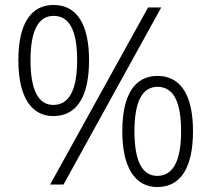

<svg xmlns="http://www.w3.org/2000/svg" viewBox="-20 -744 852 774"><path d="M54 -501C54 -357 104 -276 195 -276C290 -276 339 -355 339 -501C339 -644 291 -724 196 -724C103 -724 54 -646 54 -501ZM630 -714H577L182 0H236ZM103 -501C103 -621 135 -680 196 -680C261 -680 291 -619 291 -501C291 -382 259 -321 195 -321C134 -321 103 -382 103 -501ZM473 -215C473 -71 523 10 614 10C709 10 758 -69 758 -215C758 -358 710 -438 615 -438C522 -438 473 -360 473 -215ZM522 -215C522 -335 554 -394 615 -394C680 -394 710 -333 710 -215C710 -96 678 -35 614 -35C553 -35 522 -95 522 -215Z"/></svg>

Font: Noto Sans Sinhala UI Light
Style: Regular
Weight: 300
Designer: Jelle Bosma - Monotype Design Team
Foundry: Monotype Imaging Inc.
Version: Version 2.006